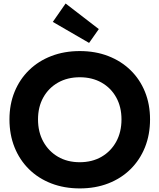

<svg xmlns="http://www.w3.org/2000/svg" viewBox="-20 -1063 910 1096"><path d="M435.5 12.5Q346.5 12.5 272.8 -16Q199 -44.5 145.5 -97.2Q92 -150 63 -222.2Q34 -294.5 34 -381.5Q34 -467.5 63.2 -539Q92.5 -610.5 145.8 -662.5Q199 -714.5 272.8 -743Q346.5 -771.5 435.5 -771.5Q524.5 -771.5 598 -743Q671.5 -714.5 725 -662.5Q778.5 -610.5 807.5 -539Q836.5 -467.5 836.5 -381.5Q836.5 -294.5 807.5 -222.2Q778.5 -150 725 -97.2Q671.5 -44.5 598 -16Q524.5 12.5 435.5 12.5ZM435 -137Q506 -137 559.8 -168.2Q613.5 -199.5 643.5 -254.5Q673.5 -309.5 673.5 -381.5Q673.5 -452.5 643.5 -506.8Q613.5 -561 559.8 -591.5Q506 -622 435.5 -622Q365 -622 311.2 -591.5Q257.5 -561 227.2 -506.8Q197 -452.5 197 -381.5Q197 -309.5 227.2 -254.5Q257.5 -199.5 311 -168.2Q364.5 -137 435 -137ZM354.5 -1043 281.5 -938 488.5 -818 544 -897Z"/></svg>

Font: Hepta Slab
Style: Bold
Weight: 700
Designer: Michael LaGattuta
Foundry: Michael LaGattuta
Version: Version 1.100